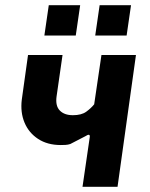

<svg xmlns="http://www.w3.org/2000/svg" viewBox="-20 -720 578 740"><path d="M298 0 326 -192Q327 -200 322.5 -200.5Q318 -201 309 -195L251 -165Q242 -162 232.5 -161.5Q223 -161 214 -161Q163 -161 127 -184.5Q91 -208 74.5 -247.5Q58 -287 64 -336L88 -508H221L198 -348Q193 -312 210.5 -294Q228 -276 261 -276Q294 -276 312.5 -289.5Q331 -303 343 -318L371 -508H504L433 0ZM347 -583 364 -700H485L468 -583ZM151 -583 168 -700H289L272 -583Z"/></svg>

Font: Finlandica SemiBold
Style: Italic
Weight: 600
Italic angle: -8°
Designer: Niklas Ekholm, Juho Hiilivirta, Jaakko Suomalainen
Foundry: Helsinki Type Studio
Version: Version 1.063